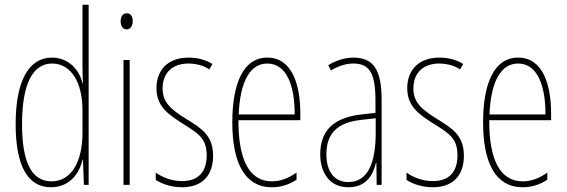

<svg xmlns="http://www.w3.org/2000/svg" viewBox="-20 -780 2391 810"><path d="M195 10C276 10 316 -52 328 -106H330L334 0H354V-760H328V-497C328 -475 329 -454 330 -429H328C317 -479 274 -537 199 -537C102 -537 46 -440 46 -256C46 -82 96 10 195 10ZM197 -15C109 -15 73 -104 73 -256C73 -424 117 -512 200 -512C280 -512 328 -432 328 -315V-221C328 -97 281 -15 197 -15Z M515 -724C495 -724 489 -706 489 -690C489 -672 497 -656 514 -656C530 -656 540 -670 540 -691C540 -707 534 -724 515 -724ZM527 -527H501V0H527Z M879 -123C879 -210 829 -239 763 -280C699 -320 666 -349 666 -407C666 -475 710 -512 775 -512C807 -512 841 -503 863 -487L876 -510C850 -527 814 -537 776 -537C683 -537 640 -479 640 -408C640 -330 691 -296 758 -254C817 -217 852 -195 852 -125C852 -56 818 -16 748 -16C706 -16 666 -31 637 -52V-21C660 -6 699 10 748 10C836 10 879 -43 879 -123Z M1108 -537C1007 -537 960 -429 960 -264C960 -94 1012 10 1127 10C1168 10 1203 -3 1231 -22V-52C1196 -27 1162 -15 1127 -15C1032 -15 985 -106 986 -273H1247V-301C1247 -421 1213 -537 1108 -537ZM1108 -512C1191 -512 1224 -414 1223 -297H987C993 -442 1038 -512 1108 -512Z M1470 -537C1436 -537 1397 -525 1365 -505L1376 -483C1413 -505 1446 -512 1470 -512C1537 -512 1564 -475 1564 -355V-304L1503 -297C1393 -284 1331 -234 1331 -129C1331 -57 1366 10 1450 10C1526 10 1554 -43 1566 -93H1568L1569 0H1590V-358C1590 -489 1554 -537 1470 -537ZM1502 -274 1565 -281V-220C1565 -97 1534 -12 1450 -12C1392 -12 1357 -54 1357 -129C1357 -217 1403 -263 1502 -274Z M1937 -123C1937 -210 1887 -239 1821 -280C1757 -320 1724 -349 1724 -407C1724 -475 1768 -512 1833 -512C1865 -512 1899 -503 1921 -487L1934 -510C1908 -527 1872 -537 1834 -537C1741 -537 1698 -479 1698 -408C1698 -330 1749 -296 1816 -254C1875 -217 1910 -195 1910 -125C1910 -56 1876 -16 1806 -16C1764 -16 1724 -31 1695 -52V-21C1718 -6 1757 10 1806 10C1894 10 1937 -43 1937 -123Z M2166 -537C2065 -537 2018 -429 2018 -264C2018 -94 2070 10 2185 10C2226 10 2261 -3 2289 -22V-52C2254 -27 2220 -15 2185 -15C2090 -15 2043 -106 2044 -273H2305V-301C2305 -421 2271 -537 2166 -537ZM2166 -512C2249 -512 2282 -414 2281 -297H2045C2051 -442 2096 -512 2166 -512Z"/></svg>

Font: Noto Sans Arabic UI XCn Th
Style: Regular
Weight: 100
Width: 2
Designer: Monotype Design Team, Nadine Chahine and Nizar Qandah
Foundry: Monotype Imaging Inc.
Version: Version 2.010